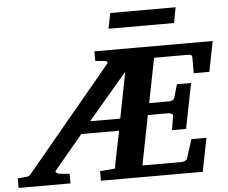

<svg xmlns="http://www.w3.org/2000/svg" viewBox="-110 -929 1182 995"><g transform="rotate(-5 481.0 -431.0)"><path d="M346.2 -312H502.9L549.8 -551.8ZM983.9 -513.2H902.8V-598.1Q902.8 -605.5 895.5 -608.2Q888.2 -610.8 879.9 -610.8H705.1L659.2 -378.9H763.2Q770.5 -378.9 779.5 -382.6Q788.6 -386.2 791 -394L811 -463.9H884.8L837.9 -229H765.1L776.9 -304.2Q777.3 -307.1 775.4 -309.6Q773.4 -312 770 -314Q766.6 -315.9 762.2 -316.9Q757.8 -317.9 753.9 -317.9H647L596.2 -60.1H800.8Q804.2 -60.1 808.6 -61Q813 -62 817.1 -64Q821.3 -65.9 824.7 -68.6Q828.1 -71.3 829.1 -74.2L860.8 -173.8H939L904.8 0H375V-49.8Q399.4 -51.8 414.8 -53Q430.2 -54.2 438.7 -54.9Q447.3 -55.7 450.4 -56.4Q453.6 -57.1 454.3 -58.8Q455.1 -60.5 454.6 -63.2Q454.1 -65.9 455.1 -70.8L491.2 -250H294.9L146 -71.8Q143.6 -68.8 145.3 -65.9Q147 -63 150.1 -60.5Q153.3 -58.1 156.2 -56.6Q159.2 -55.2 160.2 -55.2L216.8 -49.8V0H-53.2V-49.8Q-44.4 -50.8 -36.1 -51.3Q-27.8 -51.8 -21 -52.7Q-13.2 -53.7 -5.9 -54.2Q-1.5 -54.7 1.5 -55.4Q4.4 -56.2 6.8 -57.9Q9.3 -59.6 12.5 -63Q15.6 -66.4 20 -71.8L460 -601.1Q465.3 -606.9 460.9 -611.6Q456.5 -616.2 445.8 -617.2Q438 -617.2 430.2 -618.2Q423.3 -618.7 415.3 -619.4Q407.2 -620.1 399.9 -621.1V-670.9H1015.1ZM823.7 -781.2H482.9L499 -861.8H838.9Z"/></g></svg>

Font: Charis SIL Afr
Style: Bold Italic
Weight: 700
Italic angle: -11°
Foundry: SIL International
Version: Version 5.000